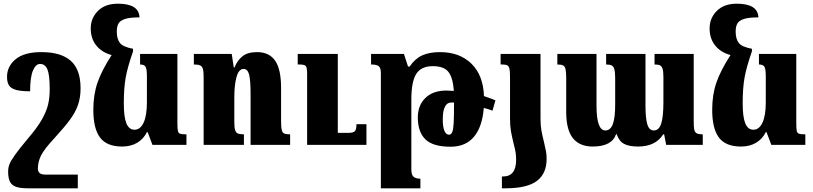

<svg xmlns="http://www.w3.org/2000/svg" viewBox="-20 -784 4400 1039"><path d="M416 -306Q416 -256 402 -216Q388 -176 358.5 -136Q329 -96 275 -37Q220 22 202.5 56.5Q185 91 185 129Q185 144 194.5 152.5Q204 161 228 161H401V235H132Q90 235 67 227Q44 219 34 199.5Q24 180 24 144Q24 123 31.5 104Q39 85 61.5 53.5Q84 22 130 -33Q180 -91 205.5 -135.5Q231 -180 240 -217.5Q249 -255 249 -301Q249 -379 236.5 -408.5Q224 -438 197 -438Q173 -438 158 -401.5Q143 -365 143 -290Q94 -290 67 -297.5Q40 -305 29 -321.5Q18 -338 18 -368Q18 -425 64.5 -463.5Q111 -502 204 -502Q310 -502 363 -455Q416 -408 416 -306Z M989 -57V0H805L779 -69H775Q757 -32 722.5 -11.5Q688 9 641 9Q558 9 521.5 -39.5Q485 -88 485 -190Q485 -271 507.5 -336.5Q530 -402 584 -486Q530 -501 500.5 -538.5Q471 -576 471 -630Q471 -686 510 -725Q549 -764 618 -764Q732 -764 735 -690Q682 -690 655.5 -681Q629 -672 620.5 -655.5Q612 -639 612 -613Q612 -573 629 -551.5Q646 -530 700 -520V-506Q670 -420 660 -363.5Q650 -307 650 -225Q650 -151 664 -116.5Q678 -82 708 -82Q739 -82 757 -120Q775 -158 775 -231V-371Q775 -411 767.5 -423Q760 -435 738 -435V-492H940V-121Q940 -88 942.5 -76Q945 -64 954.5 -60.5Q964 -57 989 -57Z M1550 0H1336V-276Q1336 -346 1328.5 -378.5Q1321 -411 1298 -411Q1272 -411 1260 -367.5Q1248 -324 1248 -257V-125Q1248 -95 1252 -81Q1256 -67 1266.5 -62Q1277 -57 1300 -57V0H1082V-368Q1082 -397 1078 -411Q1074 -425 1063 -430Q1052 -435 1029 -435V-492H1234L1245 -419H1249Q1264 -457 1292 -479.5Q1320 -502 1371 -502Q1437 -502 1469 -455.5Q1501 -409 1501 -309V-130Q1501 -96 1504.5 -81Q1508 -66 1518 -61.5Q1528 -57 1550 -57ZM1963 0H1642V-386Q1642 -408 1639 -418Q1636 -428 1627.5 -431.5Q1619 -435 1601 -435H1591V-492H1808V-65H1866Q1892 -65 1900.5 -74.5Q1909 -84 1909 -112H1963Z M2645 -185Q2623 -194 2598 -200Q2590 -98 2545 -44Q2500 10 2418 10Q2323 10 2282 -30Q2241 -70 2241 -148Q2241 -214 2282 -254Q2323 -294 2396 -294Q2410 -294 2436 -292Q2431 -364 2406.5 -395Q2382 -426 2322 -426Q2259 -426 2232.5 -384Q2206 -342 2206 -245V134Q2206 163 2218.5 173Q2231 183 2255 183V235H2041V-388Q2041 -416 2030 -425.5Q2019 -435 1988 -435V-492H2166L2188 -424H2197Q2225 -466 2264 -484Q2303 -502 2361 -502Q2467 -502 2531 -439.5Q2595 -377 2599 -264Q2641 -250 2661 -241ZM2437 -229H2420Q2399 -229 2387.5 -206Q2376 -183 2376 -138Q2376 -97 2385 -76Q2394 -55 2409 -55Q2421 -55 2427 -68.5Q2433 -82 2435 -117.5Q2437 -153 2437 -229Z M2740 -360Q2740 -394 2737.5 -409Q2735 -424 2726.5 -429.5Q2718 -435 2698 -435H2689V-492H2905V-142Q2905 -104 2910 -77Q2915 -50 2924 -14Q2931 15 2934.5 34Q2938 53 2938 76Q2938 155 2885.5 195Q2833 235 2714 235H2696V171H2702Q2773 171 2773 81Q2773 58 2770 40Q2767 22 2759 -9Q2750 -45 2745 -74Q2740 -103 2740 -142Z M3734 -492V-127Q3734 -96 3737 -82Q3740 -68 3750.5 -62.5Q3761 -57 3783 -57V0H3585L3574 -57H3569Q3527 9 3433 9Q3384 9 3357 -5.5Q3330 -20 3317 -58H3314Q3291 9 3187 9Q3117 9 3080.5 -36Q3044 -81 3044 -179V-360Q3044 -394 3040.5 -409.5Q3037 -425 3027 -430Q3017 -435 2996 -435V-492H3208V-212Q3208 -78 3256 -78Q3283 -78 3296 -111.5Q3309 -145 3309 -219V-361Q3309 -393 3304.5 -409Q3300 -425 3290 -430Q3280 -435 3260 -435V-492H3473V-212Q3473 -144 3483 -111Q3493 -78 3518 -78Q3546 -78 3558 -115Q3570 -152 3570 -231V-367Q3570 -397 3565.5 -411.5Q3561 -426 3551 -430.5Q3541 -435 3522 -435V-492Z M4338 -57V0H4154L4128 -69H4124Q4106 -32 4071.5 -11.5Q4037 9 3990 9Q3907 9 3870.5 -39.5Q3834 -88 3834 -190Q3834 -271 3856.5 -336.5Q3879 -402 3933 -486Q3879 -501 3849.5 -538.5Q3820 -576 3820 -630Q3820 -686 3859 -725Q3898 -764 3967 -764Q4081 -764 4084 -690Q4031 -690 4004.5 -681Q3978 -672 3969.5 -655.5Q3961 -639 3961 -613Q3961 -573 3978 -551.5Q3995 -530 4049 -520V-506Q4019 -420 4009 -363.5Q3999 -307 3999 -225Q3999 -151 4013 -116.5Q4027 -82 4057 -82Q4088 -82 4106 -120Q4124 -158 4124 -231V-371Q4124 -411 4116.5 -423Q4109 -435 4087 -435V-492H4289V-121Q4289 -88 4291.5 -76Q4294 -64 4303.5 -60.5Q4313 -57 4338 -57Z"/></svg>

Font: Noto Serif Armenian Black Cond
Style: Regular
Weight: 900
Width: 3
Designer: Monotype Design team
Foundry: Monotype Imaging Inc.
Version: Version 1.000